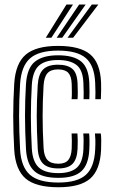

<svg xmlns="http://www.w3.org/2000/svg" viewBox="-20 -810 497 840"><path d="M235.4 9.2Q136.5 9.2 92 -29Q47.5 -67.3 42.2 -154.7Q40.1 -193.2 39 -229.5Q37.8 -265.8 37.8 -301Q37.8 -336.3 38.9 -371.7Q39.9 -407.1 42.2 -443.8Q47.9 -533.3 93 -571.3Q138.1 -609.2 233.8 -609.2Q330.2 -609.2 374.4 -572.3Q418.6 -535.3 422.2 -448.8Q422.6 -434 422.5 -414.5Q422.4 -395.1 421.2 -376H397Q397.7 -387.1 397.6 -405.8Q397.5 -424.5 396.4 -447.8Q393.2 -523.2 355.5 -555.9Q317.8 -588.6 233.8 -588.6Q150.2 -588.6 111.5 -554.7Q72.9 -520.7 67.9 -442.5Q65.7 -406.6 64.6 -371.8Q63.6 -337.1 63.5 -302.1Q63.5 -267.2 64.7 -231Q65.8 -194.8 67.9 -155.9Q72.4 -79 111.2 -45.2Q149.9 -11.4 235.4 -11.4Q318.3 -11.4 355.6 -45Q392.8 -78.6 396.4 -155.5Q397.7 -179.5 397.2 -197.5Q396.7 -215.5 395.4 -226H421Q422.7 -216.6 422.9 -196.6Q423.2 -176.5 422.2 -154.4Q418.1 -66.7 374.7 -28.7Q331.4 9.2 235.4 9.2ZM235.4 -31.9Q161.6 -31.9 129.5 -62.1Q97.3 -92.3 93.7 -157.5Q91.6 -197 90.5 -233.1Q89.4 -269.1 89.4 -303.3Q89.3 -337.4 90.4 -371.2Q91.4 -405.1 93.5 -440.2Q97.9 -512.4 132.7 -540.2Q167.4 -568.1 233.8 -568.1Q302 -568.1 335 -541Q368.1 -513.8 370.7 -447.1Q371.6 -426 371.6 -407.7Q371.7 -389.4 370.9 -376H345.6Q346.3 -387.8 346.1 -405.5Q346 -423.2 344.9 -446.5Q342.8 -504.3 314.5 -525.9Q286.2 -547.4 233.8 -547.4Q177.5 -547.4 150.2 -522.8Q122.9 -498.2 119.2 -438.6Q117.2 -402.7 116.1 -368.5Q115.1 -334.4 115.1 -300.4Q115.2 -266.4 116.2 -231.6Q117.3 -196.8 119.2 -159.8Q122.6 -102.7 149.5 -77.6Q176.4 -52.6 235.4 -52.6Q287.9 -52.6 315.1 -75.5Q342.2 -98.5 344.9 -156.5Q345.9 -176.8 345.8 -194.5Q345.7 -212.3 344.3 -226H369.9Q371.2 -213.9 371.5 -195.7Q371.8 -177.5 370.7 -155.9Q367.7 -90.1 336.2 -61Q304.8 -31.9 235.4 -31.9ZM235.4 -73.1Q189.7 -73.1 168.6 -93.9Q147.6 -114.6 145 -160.8Q142.8 -200 141.8 -234.9Q140.7 -269.8 140.7 -302.6Q140.7 -335.4 141.8 -368.4Q142.8 -401.4 145 -437.2Q148 -485.3 168.7 -506.1Q189.4 -526.9 233.8 -526.9Q275.1 -526.9 296.4 -508.9Q317.6 -491 319.4 -444Q320 -428.1 320.3 -408.5Q320.5 -389 319.2 -376H293.3Q294.6 -389 294.4 -407.3Q294.3 -425.7 293.7 -443.2Q292.5 -476.5 278.7 -491.4Q264.9 -506.3 233.8 -506.3Q202 -506.3 187.4 -489.5Q172.9 -472.7 170.6 -435.7Q168.6 -400.1 167.5 -367.1Q166.5 -334.1 166.5 -301.5Q166.5 -268.8 167.5 -234.5Q168.6 -200.3 170.7 -162.3Q172.7 -126.2 187.8 -110Q202.9 -93.7 235.4 -93.7Q265 -93.7 278.5 -109.7Q292.1 -125.7 293.7 -160.1Q294.3 -175.1 294.3 -193Q294.3 -210.9 293.3 -226H318.8Q319.9 -213.9 320.1 -194.9Q320.2 -176 319.4 -159.1Q317.3 -113.8 297.7 -93.5Q278 -73.1 235.4 -73.1ZM180.4 -645 270.8 -790.3H299.4L204.9 -645ZM275.5 -645 381.8 -790.3H410.3L300 -645ZM228 -645 326.3 -790.3H354.8L252.3 -645Z"/></svg>

Font: Big Shoulders Inline Text SC Thin
Style: Regular
Weight: 100
Designer: Patric King
Foundry: XO Type Co
Version: Version 2.002